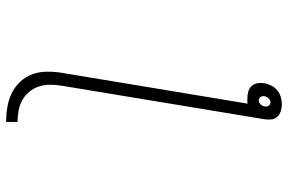

<svg xmlns="http://www.w3.org/2000/svg" viewBox="-180 -596 959 640"><g transform="rotate(90 300.0 -275.5)"><path d="M386 184Q361 184 336.5 180Q312 176 290.5 165.5Q269 155 252.5 137.5Q236 120 227.5 98Q219 76 218.5 50.5Q218 25 222 0L325 -621Q321 -620 316.5 -620Q312 -620 307 -620Q296 -620 285 -623Q274 -626 266.5 -634Q259 -642 257 -653.5Q255 -665 257 -677Q259 -689 265 -700.5Q271 -712 281 -720Q291 -728 303 -731.5Q315 -735 327 -735Q339 -735 350 -731.5Q361 -728 368.5 -720Q376 -712 377.5 -700.5Q379 -689 377 -677L265 0Q262 19 262 38.5Q262 58 268 75.5Q274 93 285.5 107Q297 121 313 130Q329 139 348 142.5Q367 146 386 146ZM314 -658Q321 -658 327 -664Q333 -670 334 -677Q336 -685 332 -691Q328 -697 321 -697Q313 -697 307.5 -691Q302 -685 300 -677Q299 -670 303 -664Q307 -658 314 -658Z"/></g></svg>

Font: Iosevka Curly Slab XLtExObl
Style: Regular
Weight: 200
Width: 7
Italic angle: -9°
Monospace: yes
Designer: Belleve Invis
Foundry: Belleve Invis
Version: Version 11.0.0; ttfautohint (v1.8.3)